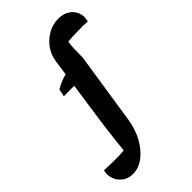

<svg xmlns="http://www.w3.org/2000/svg" viewBox="-415 -850 1143 1143"><g transform="rotate(-45 156.5 -278.5)"><path d="M-16 206Q-54 206 -81 186Q-108 166 -120 134.5Q-132 103 -123 68Q-81 70 -39 70.5Q3 71 44 67Q49 17 53 -15.5Q57 -48 60 -73.5Q63 -99 67 -130L134 -595Q141 -642 168 -679.5Q195 -717 235.5 -740Q276 -763 324 -763Q364 -763 392.5 -745Q421 -727 433.5 -696Q446 -665 436 -627Q350 -631 269 -624Q267 -612 265.5 -599Q264 -586 263.5 -571Q263 -556 263 -537Q263 -518 262 -494L193 -43Q182 28 151 84Q120 140 76.5 173Q33 206 -16 206ZM177 -413H20L30 -460Q52 -473 75.5 -483Q99 -493 125 -499H192Z"/></g></svg>

Font: Piazzolla Thin Black
Style: Italic
Weight: 900
Italic angle: -11.3°
Version: Version 2.005